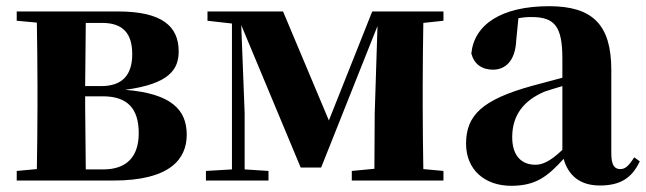

<svg xmlns="http://www.w3.org/2000/svg" viewBox="-20 -583 2086 620"><path d="M97 0H346C530 0 583 -70 583 -148C583 -228 534 -281 384 -293C528 -312 557 -360 557 -417C557 -497 505 -546 361 -546H34V-516L99 -510C100 -451 101 -364 101 -308V-238C101 -182 100 -95 99 -37L34 -31V0ZM257 -509H310C378 -509 407 -474 407 -408C407 -341 375 -305 307 -305H255ZM255 -272H312C393 -272 428 -231 428 -153C428 -77 389 -36 314 -36H257L255 -238Z M729 0H847V-31L770 -36V-218L759 -502L951 -42H1017L1199 -499L1190 -216L1189 -38L1116 -31V0H1412V-31L1347 -37C1346 -95 1345 -182 1345 -238V-308C1345 -364 1346 -451 1347 -509L1412 -516V-546H1182L1042 -194L894 -546H650V-516L729 -507V-36L645 -31V0Z M1917 16C1982 16 2020 -7 2046 -62L2028 -75C2009 -45 1998 -37 1983 -37C1964 -37 1954 -50 1954 -88V-357C1954 -502 1895 -563 1753 -563C1598 -563 1511 -503 1502 -410C1511 -376 1536 -358 1572 -358C1610 -358 1644 -384 1647 -453L1654 -524C1669 -527 1682 -528 1696 -528C1772 -528 1796 -497 1796 -393V-332L1699 -306C1536 -261 1485 -210 1485 -119C1485 -35 1545 17 1631 17C1711 17 1749 -14 1800 -70C1815 -17 1852 16 1917 16ZM1796 -99C1755 -60 1730 -51 1709 -51C1664 -51 1634 -80 1634 -140C1634 -213 1673 -259 1738 -287C1752 -292 1773 -298 1796 -305Z"/></svg>

Font: Noto Serif CJK SC Black
Style: Regular
Weight: 900
Designer: Ryoko NISHIZUKA 西塚涼子 (kana & ideographs); Frank Grießhammer (Latin, Greek & Cyrillic); Wenlong ZHANG 张文龙 (bopomofo); San
Foundry: Adobe
Version: Version 2.001;hotconv 1.1.0;makeotfexe 2.6.0